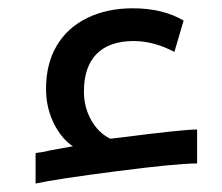

<svg xmlns="http://www.w3.org/2000/svg" viewBox="-20 -429 530 458"><path d="M64.9 -64Q85.4 -66.4 97.2 -69.8L153.8 -80.1Q126 -98.6 107.9 -135.7Q89.8 -172.9 89.8 -216.8Q89.8 -277.3 115.5 -320.3Q141.1 -363.3 188.2 -386.2Q235.4 -409.2 296.9 -409.2Q368.7 -409.2 418 -379.9L396 -305.2Q346.7 -331.1 298.8 -331.1Q240.7 -331.1 210.4 -300.3Q180.2 -269.5 180.2 -210.9Q180.2 -173.3 197.5 -142.6Q214.8 -111.8 243.2 -98.1L265.1 -100.6Q416.5 -120.1 450.2 -120.1V-39.1Q401.4 -39.1 257.8 -20.5Q114.3 -2 64.9 8.8Z"/></svg>

Font: Droid Arabic Kufi
Style: Regular
Weight: 400
Designer: Pascal Zoghbi
Foundry: Irfont.ir
Version: Version 1.00 February 28, 2013, initial release